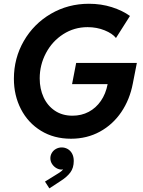

<svg xmlns="http://www.w3.org/2000/svg" viewBox="-20 -748 778 1046"><path d="M55.7 -318.8Q55.7 -430.7 109.6 -524.4Q163.6 -618.2 257.3 -672.9Q351.1 -727.5 464.4 -727.5Q531.2 -727.5 589.4 -709Q647.5 -690.4 688 -661.1L611.8 -541Q592.8 -565.4 550 -582.8Q507.3 -600.1 457 -600.1Q384.3 -600.1 324.5 -561.8Q264.6 -523.4 230.5 -459Q196.3 -394.5 196.3 -320.8Q196.3 -264.2 217.5 -218Q238.8 -171.9 279.1 -144.8Q319.3 -117.7 375 -117.7Q423.8 -117.7 463.4 -138.7Q502.9 -159.7 529.5 -198.2Q556.2 -236.8 566.4 -289.6H372.6L395 -405.3H725.6L703.6 -293Q687 -205.6 640.9 -137.5Q594.7 -69.3 524.2 -30.8Q453.6 7.8 366.7 7.8Q273.9 7.8 203.4 -35.4Q132.8 -78.6 94.2 -153.3Q55.7 -228 55.7 -318.8ZM225.1 241.2 282.7 205.6Q292 200.2 304.2 192.1Q316.4 184.1 324.2 174.8Q318.4 175.8 315.4 175.8Q300.8 175.8 286.6 167.5Q272.5 159.2 263.4 145Q254.4 130.9 254.4 113.8Q254.4 98.1 262.7 84.5Q271 70.8 285.4 63Q299.8 55.2 316.4 55.2Q333.5 55.2 348.6 63.7Q363.8 72.3 372.8 88.9Q381.8 105.5 381.8 128.9Q381.8 166.5 363.3 191.4Q344.7 216.3 311.5 237.3L249 278.3Z"/></svg>

Font: Reddit Sans Chocolate
Style: Bold Italic
Weight: 700
Italic angle: -11.25°
Designer: Stephen Hutchings
Version: Version 1.013